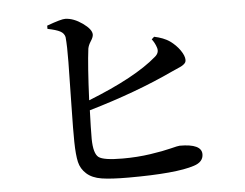

<svg xmlns="http://www.w3.org/2000/svg" viewBox="-52 -803 1104 865"><g transform="rotate(-5 500.0 -370.5)"><path d="M653.3 -613.3 665 -624Q707 -615.2 734.4 -596.7Q761.7 -577.1 779.3 -551.8Q796.9 -526.4 796.9 -507.8Q796.9 -501 793.9 -496.1Q791 -491.2 784.2 -486.3Q777.3 -481.4 771 -478.5Q764.6 -475.6 752.4 -470.2Q740.2 -464.8 731.4 -460.9Q562.5 -381.8 347.7 -319.3Q344.7 -237.3 344.7 -189.5Q345.7 -123 368.2 -106.4Q390.6 -89.8 476.6 -89.8Q543 -89.8 602.1 -98.6Q661.1 -107.4 695.3 -116.2Q729.5 -125 737.3 -125Q835.9 -125 835.9 -78.1Q835.9 -43 793 -29.3Q710.9 -2 495.1 -2Q417 -2 374 -8.8Q331.1 -15.6 306.2 -38.1Q281.2 -60.5 273.9 -92.3Q266.6 -124 265.6 -183.6Q264.6 -230.5 267.1 -351.6Q269.5 -472.7 270.5 -544.4Q271.5 -616.2 267.6 -657.2Q263.7 -674.8 246.1 -684.1Q228.5 -693.4 189.5 -701.2V-715.8Q255.9 -740.2 273.4 -739.3Q310.5 -738.3 350.6 -710Q390.6 -681.6 390.6 -658.2Q390.6 -646.5 379.4 -629.4Q368.2 -612.3 365.2 -596.7Q355.5 -521.5 348.6 -364.3Q563.5 -449.2 660.2 -533.2Q681.6 -550.8 673.8 -574.2Q667 -595.7 653.3 -613.3Z"/></g></svg>

Font: GenYoMin TW TTF SemiBold
Style: Regular
Weight: 600
Version: Version 1.300